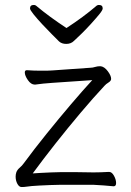

<svg xmlns="http://www.w3.org/2000/svg" viewBox="-20 -746 530 774"><path d="M248 -633Q317 -678 367 -721Q372 -726 379 -726Q394 -726 394 -712Q394 -705 380 -688Q366 -671 346.5 -649.5Q327 -628 308 -609.5Q289 -591 278 -581Q266 -569 247 -569Q229 -569 218 -579Q209 -588 190 -607Q171 -626 150.5 -648Q130 -670 115.5 -688Q101 -706 101 -712Q101 -726 116 -726Q123 -726 128 -721Q153 -700 183 -678Q213 -656 248 -633ZM420 -53Q431 -53 439.5 -37.5Q448 -22 448 -8Q448 5 438 5Q418 3 398 1.5Q378 0 357 -1H222Q206 -1 182.5 0Q159 1 138.5 2Q118 3 108 4Q96 5 87 6.5Q78 8 67 8Q57 8 50 -5Q43 -18 43 -34Q43 -43 46 -52Q50 -62 59.5 -70Q69 -78 76 -88Q118 -145 168 -207Q218 -269 266.5 -326Q315 -383 352 -423L191 -412Q172 -411 154.5 -409Q137 -407 122 -405H120Q105 -405 92.5 -423Q80 -441 80 -454Q80 -463 88 -463H89Q102 -462 116 -461.5Q130 -461 144 -461Q156 -461 168 -461Q180 -461 190 -462L346 -473Q353 -473 363 -476Q373 -479 382 -479H386Q401 -477 414.5 -459Q428 -441 428 -428Q428 -420 417.5 -413.5Q407 -407 401 -400Q357 -353 305.5 -292Q254 -231 203.5 -167Q153 -103 112 -47Q124 -48 144.5 -49Q165 -50 186.5 -51Q208 -52 222 -52Q251 -52 291 -52Q331 -52 357 -51Q368 -51 385.5 -51.5Q403 -52 419 -53Z"/></svg>

Font: Moon Stars Kai T Light
Style: Regular
Weight: 300
Designer: GuiWonder
Version: Version 1.101